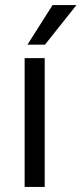

<svg xmlns="http://www.w3.org/2000/svg" viewBox="-20 -736 321 756"><path d="M156 0H77V-507H156ZM157 -560H88L187 -716H281Z"/></svg>

Font: Hind Guntur
Style: Regular
Weight: 400
Designer: Manushi Parikh, Hitesh Malaviya
Foundry: Indian Type Foundry
Version: Version 1.002;PS 1.0;hotconv 1.0.86;makeotf.lib2.5.63406; tt